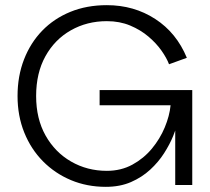

<svg xmlns="http://www.w3.org/2000/svg" viewBox="-20 -717 813 744"><path d="M635 -468Q626 -492 606 -520.5Q586 -549 555.5 -575Q525 -601 484.5 -618Q444 -635 394 -635Q317 -635 254.5 -599.5Q192 -564 156 -499Q120 -434 120 -345Q120 -257 156.5 -192Q193 -127 255.5 -91Q318 -55 394 -55Q449 -55 493 -79Q537 -103 568.5 -141Q600 -179 618.5 -223.5Q637 -268 641 -309H366V-368H725V0H659V-249L670 -245Q664 -222 651 -190Q638 -158 616 -123.5Q594 -89 562 -59.5Q530 -30 487.5 -11.5Q445 7 390 7Q317 7 255 -19Q193 -45 146.5 -92Q100 -139 74 -203.5Q48 -268 48 -345Q48 -422 73 -486.5Q98 -551 143.5 -598Q189 -645 252.5 -671Q316 -697 394 -697Q499 -697 581.5 -643.5Q664 -590 704 -493Z"/></svg>

Font: Parkinsans Light
Style: Regular
Weight: 300
Designer: Red Stone, Indian Type Foundry
Foundry: Indian Type Foundry
Version: Version 1.000